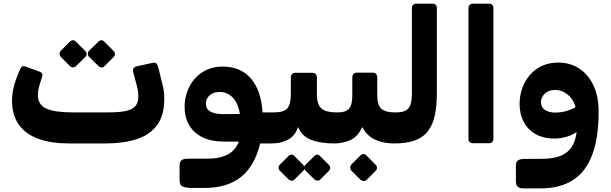

<svg xmlns="http://www.w3.org/2000/svg" viewBox="-20 -770 3309 1039"><path d="M352.9 6.2Q257.1 6.2 188.2 -18.6Q119.4 -43.4 82.2 -95.1Q45 -146.9 45 -225.7Q45 -266.6 57.1 -309.7Q69.3 -352.7 88.8 -394.9Q93 -404.7 99.3 -409.7Q105.5 -414.7 121.5 -408.5L190.6 -383.6Q205.1 -378.5 208.2 -371.5Q211.4 -364.5 206.7 -351Q198 -325.2 191.5 -302.2Q185 -279.1 185 -256.5Q185 -202.7 230.9 -182.3Q276.9 -161.9 369.1 -161.9H569Q623.4 -161.9 658.9 -168.9Q694.4 -175.9 711.5 -194.6Q728.6 -213.4 728.6 -248Q728.6 -278.9 718.1 -315.1L701.8 -376Q697.8 -391.7 702.3 -399.9Q706.9 -408.1 719.5 -411.1L806 -429.9Q820 -433.2 826.7 -425.7Q833.5 -418.2 836.9 -404.1L859 -313.7Q864.5 -294.6 866.7 -275.1Q869 -255.5 869 -234.7Q869 -145.6 829.9 -92.8Q790.9 -40 719.7 -16.9Q648.6 6.2 552.1 6.2ZM390.6 -411.5Q384.8 -405.6 375.3 -405.3Q365.9 -405 358.4 -412.5L308.6 -462.6Q302.8 -469.5 302.1 -478.4Q301.5 -487.4 308.6 -494.9L358.4 -545Q365.9 -552.5 375 -552.2Q384.1 -551.9 390.6 -545L440.7 -494.9Q448.2 -487.7 448.7 -478.1Q449.2 -468.5 441.7 -461.6ZM545.1 -411.5Q538 -404 528.9 -405Q519.8 -406 512.9 -412.5L461.8 -462.6Q455.3 -469.1 455.3 -478.7Q455.3 -488.4 461.8 -494.9L512.9 -545Q519.8 -551.9 528.2 -552.2Q536.6 -552.5 544.1 -545L594.2 -494.9Q601.7 -487.7 602.1 -478.4Q602.4 -469.1 594.9 -461.6Z M1017.7 246.9Q984.6 246.9 968.2 239.2Q951.8 231.5 951.8 206.5V124.5Q951.8 105.3 962.6 97Q973.4 88.8 998.4 88.8H1099.4Q1169.4 88.8 1212.2 66.2Q1255 43.6 1272.1 -3.9H1189.3Q1123.4 -3.9 1076 -27.1Q1028.6 -50.4 1003.8 -92.6Q978.9 -134.9 978.9 -191.4Q978.9 -233.4 992.5 -272.4Q1006.1 -311.5 1032.4 -342.4Q1058.6 -373.2 1097.3 -391.5Q1136 -409.7 1185.1 -409.7Q1282 -409.7 1337.7 -345.2Q1393.5 -280.7 1400.7 -161.9H1464.7Q1479.7 -161.9 1479.7 -146.9L1480.4 -23.8Q1480.4 6.2 1450.4 6.2H1387.7Q1358.6 128 1284.4 187.4Q1210.2 246.9 1088.4 246.9ZM1186.9 -152.5 1278.2 -153.1Q1268.3 -212.9 1238.9 -242.6Q1209.6 -272.2 1168.9 -272.2Q1144.1 -272.2 1127.4 -263.1Q1110.7 -253.9 1102.5 -239.4Q1094.2 -225 1094.2 -209.6Q1094.2 -179 1119.8 -165.7Q1145.4 -152.5 1186.9 -152.5Z M1450 6.2Q1435 6.2 1435 -9.1V-131.9Q1435 -161.9 1465 -161.9Q1516 -161.9 1534.9 -183.7Q1553.8 -205.6 1553.8 -260.1V-348.1Q1553.8 -376.2 1580 -376.2H1668.7Q1695 -376.2 1695 -348.1V-260.1Q1695 -225.6 1704.3 -203.9Q1713.6 -182.1 1737.2 -172Q1760.9 -161.9 1803.7 -161.9Q1818.7 -161.9 1818.7 -146.9V-23.8Q1818.7 6.2 1788.7 6.2Q1714 6.2 1664.1 -13Q1614.3 -32.3 1592.9 -82.6Q1577 -34.8 1538.6 -14.3Q1500.2 6.2 1450 6.2ZM1572.7 202.2Q1566.9 208.1 1557.7 207.6Q1548.6 207.1 1541.7 201.2L1493.5 153Q1487.6 146.5 1487.3 137.5Q1487 128.5 1493.5 122L1541.7 73.8Q1548.6 66.9 1557.6 66.9Q1566.5 66.9 1572.7 73.8L1620.4 122Q1627.2 128.5 1627.7 137.8Q1628.2 147.1 1621.4 154ZM1712.2 202.2Q1706.4 208.1 1697.6 207.6Q1688.7 207.1 1681.9 201.2L1632.6 153Q1626.8 146.5 1626.4 137.2Q1626.1 127.9 1632.6 122L1681.9 73.8Q1688.7 66.9 1697.1 66.9Q1705.4 66.9 1711.2 73.8L1759.5 122Q1766.4 128.5 1766.9 137.8Q1767.4 147.1 1760.5 154Z M1789 6.2Q1774 6.2 1774 -9.1V-131.9Q1774 -161.9 1804 -161.9H1810.9Q1851.1 -161.9 1868.8 -182.1Q1886.5 -202.4 1886.5 -253.9V-348.7Q1886.5 -376.9 1912.8 -376.9H1995.2Q2021.5 -376.9 2021.5 -348.7V-253.9Q2021.5 -200.7 2043.9 -181.3Q2066.4 -161.9 2114.2 -161.9H2124Q2139 -161.9 2139 -146.9V-23.8Q2139 6.2 2109 6.2Q2056.9 6.2 2012 -13.3Q1967.1 -32.9 1940.1 -82.6Q1916.9 -30.4 1876.2 -12.1Q1835.5 6.2 1789 6.2ZM1963.4 204Q1956.9 209.9 1947.4 209.4Q1938 208.9 1931.1 203L1881 152.9Q1875.1 146.4 1875.1 137.1Q1875.1 127.7 1881 120.6L1931.1 70.5Q1938 63.6 1946.9 63.6Q1955.9 63.6 1962.4 70.5L2011.9 120.6Q2019.4 127.7 2019.9 137.1Q2020.4 146.4 2013.5 153.9Z M2109 6.2Q2094 6.2 2094 -8.8V-131.9Q2094 -161.9 2124 -161.9Q2154.8 -161.9 2173.6 -170.8Q2192.5 -179.7 2200.8 -202.3Q2209 -224.9 2209 -266.1V-727Q2209 -737 2215.5 -743.5Q2222 -750 2232 -750H2321Q2332 -750 2338 -743.5Q2344 -737 2344 -727V-268Q2344 -200.6 2333.6 -148.7Q2323.1 -96.9 2297.1 -62.1Q2271.1 -27.2 2225.4 -10.2Q2179.6 6.9 2109 6.2Z M2538.1 5Q2528.1 5 2521.6 -1.5Q2515.1 -8 2515.1 -18V-727Q2515.1 -737 2521.6 -743.5Q2528.1 -750 2538.1 -750H2627.1Q2638.1 -750 2644.1 -743.5Q2650.1 -737 2650.1 -727V-18Q2650.1 -8 2644.1 -1.5Q2638.1 5 2627.1 5Z M2814 249.4Q2793.4 249.4 2782.6 241.7Q2771.8 234 2771.8 209V125.8Q2771.8 106.5 2782.6 98.3Q2793.4 90 2818.4 90L2915.2 89.4Q2994.6 88.8 3037.3 61.1Q3080 33.5 3094.5 -24Q3109 -81.5 3102.9 -169.4L3219.4 -166.1Q3219.4 -24.6 3184.8 67.6Q3150.2 159.8 3080.4 204.6Q3010.6 249.4 2904.6 249.4ZM3099 -166.2Q3091.5 -222 3058.4 -252.6Q3025.4 -283.1 2985.5 -283.1Q2960.4 -283.1 2942.9 -273.6Q2925.5 -264 2916.5 -248.9Q2907.5 -233.9 2907.5 -216.7Q2907.5 -188.6 2929.9 -174.7Q2952.2 -160.7 2984 -160.7Q3026.5 -160.7 3065 -175.8Q3103.5 -190.9 3119.7 -210.6L3131 -88.1Q3110.6 -54.9 3064.5 -36.2Q3018.4 -17.5 2962.8 -20.6Q2909.6 -23.7 2871.1 -48.4Q2832.6 -73 2812.2 -114Q2791.8 -155 2791.8 -207Q2791.8 -250.5 2805.6 -290.9Q2819.4 -331.2 2846 -362.7Q2872.6 -394.1 2911.7 -412.7Q2950.7 -431.4 3000.2 -431.4Q3065.4 -431.4 3114.4 -399.3Q3163.5 -367.2 3191.4 -307.9Q3219.4 -248.5 3219.4 -166.1Z"/></svg>

Font: Rubik Light
Style: Italic
Weight: 300
Italic angle: -12°
Designer: Hubert and Fischer
Foundry: Hubert and Fischer
Version: Version 2.300;gftools[0.9.30]